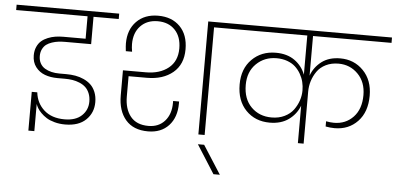

<svg xmlns="http://www.w3.org/2000/svg" viewBox="-106 -876 2580 1253"><g transform="rotate(5 1184.5 -249.5)"><path d="M-44.9 -705.1V-740.2H627V-705.1H461.9V-525.9H291Q268.1 -525.9 247.8 -523.4Q227.5 -521 206.1 -513.9Q184.6 -506.8 169.4 -495.6Q154.3 -484.4 144.5 -464.8Q134.8 -445.3 134.8 -419.9Q134.8 -392.6 146 -372.1Q157.2 -351.6 177 -339.8Q196.8 -328.1 220.5 -322.5Q244.1 -316.9 272 -316.9H316.9Q348.6 -316.9 377.2 -312Q405.8 -307.1 432.6 -294.9Q459.5 -282.7 479 -264.2Q498.5 -245.6 510.3 -216.6Q522 -187.5 522 -150.9Q522 -81.1 474.1 -34.9Q426.3 11.2 337.9 11.2Q300.8 11.2 268.8 2.4Q236.8 -6.3 215.8 -19.5Q194.8 -32.7 178.5 -49.3Q162.1 -65.9 154.1 -79.8Q146 -93.8 142.1 -106V71.8H103V-182.1H139.2Q147 -111.8 197 -66.9Q247.1 -22 331.1 -22Q404.3 -22 443.6 -59.1Q482.9 -96.2 482.9 -150.9Q482.9 -181.6 472.9 -205.8Q462.9 -230 446.5 -244.9Q430.2 -259.8 407.2 -269.3Q384.3 -278.8 360.8 -282.5Q337.4 -286.1 311 -286.1H263.2Q216.3 -286.1 179.4 -299.8Q142.6 -313.5 118.9 -344.5Q95.2 -375.5 95.2 -420.9Q95.2 -451.7 106 -476.1Q116.7 -500.5 134.3 -515.6Q151.9 -530.8 176 -540.5Q200.2 -550.3 224.9 -554.2Q249.5 -558.1 276.9 -558.1H422.9V-705.1Z M880.4 8.8Q784.7 8.8 734.1 -50Q683.6 -108.9 683.6 -209V-374H833.5Q924.8 -374 981.2 -419.2Q1037.6 -464.4 1037.6 -547.9Q1037.6 -624.5 995.6 -668.7Q953.6 -712.9 882.3 -712.9Q812.5 -712.9 770 -668.7Q727.5 -624.5 727.5 -549.8Q727.5 -528.3 732.4 -500H691.4Q687.5 -534.2 687.5 -550.8Q687.5 -640.6 740.5 -694.8Q793.5 -749 882.3 -749Q971.7 -749 1025.1 -695.1Q1078.6 -641.1 1078.6 -545.9Q1078.6 -446.8 1013.7 -392.8Q948.7 -338.9 843.8 -338.9H723.6V-206.1Q723.6 -124.5 762.9 -75.7Q802.2 -26.9 880.4 -26.9Q947.8 -26.9 987.5 -71.8Q1027.3 -116.7 1027.3 -190.9V-203.1H1066.4V-190.9Q1066.4 -99.1 1016.4 -45.2Q966.3 8.8 880.4 8.8ZM1210.4 0V-740.2H1402.3V-705.1H1251.5V0Z M1331.1 250 1212.9 64H1253.9L1373 250Z M1862.3 0V-245.1Q1840.3 -188.5 1790.8 -152.8Q1741.2 -117.2 1667 -117.2Q1571.8 -117.2 1511 -179.7Q1450.2 -242.2 1450.2 -349.1Q1450.2 -452.1 1512 -513.7Q1573.7 -575.2 1668 -575.2Q1742.7 -575.2 1792 -539.8Q1841.3 -504.4 1862.3 -448.2V-705.1H1337.9V-740.2H2414.1V-705.1H1899.9V-445.8Q1920.9 -502.9 1969 -539.1Q2017.1 -575.2 2090.3 -575.2Q2181.2 -575.2 2241.7 -512.9Q2302.2 -450.7 2302.2 -349.1Q2302.2 -242.2 2243.2 -180.2Q2184.1 -118.2 2092.3 -118.2Q2063.5 -118.2 2033.2 -124V-158.2Q2061 -152.8 2085 -152.8Q2161.6 -152.8 2211.4 -205.3Q2261.2 -257.8 2261.2 -349.1Q2261.2 -435.1 2209.2 -487.5Q2157.2 -540 2082 -540Q2035.2 -540 1998.8 -522Q1962.4 -503.9 1941.7 -474.1Q1920.9 -444.3 1910.4 -410.4Q1899.9 -376.5 1899.9 -340.8V0ZM1676.3 -151.9Q1723.6 -151.9 1760.7 -169.9Q1797.9 -188 1819.1 -217Q1840.3 -246.1 1851.3 -278.8Q1862.3 -311.5 1862.3 -345.2Q1862.3 -373.5 1855.7 -400.4Q1849.1 -427.2 1834.5 -452.9Q1819.8 -478.5 1798.8 -497.8Q1777.8 -517.1 1746.1 -528.6Q1714.4 -540 1676.3 -540Q1597.2 -540 1543.7 -488Q1490.2 -436 1490.2 -349.1Q1490.2 -257.3 1542.7 -204.6Q1595.2 -151.9 1676.3 -151.9Z"/></g></svg>

Font: SVN-Poppins ExtraLight
Style: Regular
Weight: 200
Designer: Ninad Kale (Devanagari), Jonny Pinhorn (Latin)
Foundry: Indian Type Foundry
Version: Version 3.002 2017